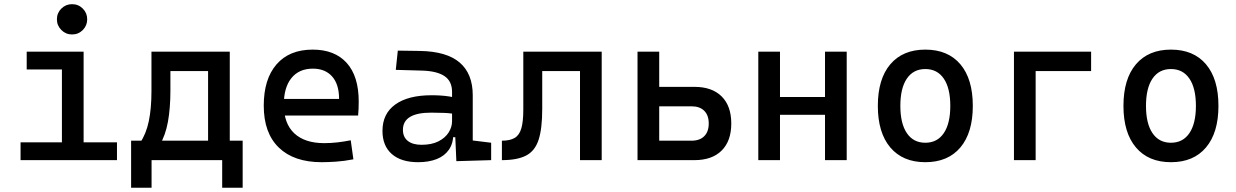

<svg xmlns="http://www.w3.org/2000/svg" viewBox="-20 -764 5899 916"><path d="M275.4 0V-488.3H378.9V0ZM78.1 0V-85H285.2V0ZM369.1 0V-85H538.1V0ZM107.4 -432.6V-517.6H378.9V-432.6ZM323.7 -599.6Q293.9 -599.6 272.7 -620.8Q251.5 -642.1 251.5 -671.9Q251.5 -702.1 272.7 -723.1Q293.9 -744.1 323.7 -744.1Q354 -744.1 375 -723.1Q396 -702.1 396 -671.9Q396 -642.1 375 -620.8Q354 -599.6 323.7 -599.6Z M741.2 -70.8 648.4 -83Q677.2 -125 689.9 -185.8Q702.6 -246.6 702.6 -329.1V-517.6H793V-332.5Q793 -248 781.2 -183.1Q769.5 -118.2 741.2 -70.8ZM605.5 131.8V-63.5H703.1V131.8ZM1040 131.8V-63.5H1137.7V131.8ZM972.7 0V-517.6H1076.2V0ZM752.4 -424.8V-517.6H1035.6V-424.8ZM1137.7 -92.8V0H605.5V-92.8Z M1514.6 9.8Q1382.3 9.8 1310.3 -59.8Q1238.3 -129.4 1238.3 -259.8Q1238.3 -386.7 1299.3 -457Q1360.4 -527.3 1471.7 -527.3Q1576.7 -527.3 1634 -463.9Q1691.4 -400.4 1691.4 -279.3Q1691.4 -243.7 1688.5 -212.9H1325.2V-292H1597.7Q1597.7 -361.8 1564.5 -399.2Q1531.2 -436.5 1472.7 -436.5Q1406.7 -436.5 1370.4 -391.6Q1334 -346.7 1334 -264.6Q1334 -174.8 1384 -127.9Q1434.1 -81.1 1526.4 -81.1Q1558.6 -81.1 1589.8 -84.7Q1621.1 -88.4 1653.3 -94.7L1666 -3.9Q1620.1 4.9 1582 7.3Q1543.9 9.8 1514.6 9.8Z M2157.2 4.9 2150.4 -148.4 2136.7 -191.4V-325.2Q2136.7 -377 2100.3 -401.1Q2064 -425.3 1992.2 -427.2L1868.2 -430.7L1877.9 -522.5L1982.4 -521Q2110.8 -519 2173.1 -465.6Q2235.4 -412.1 2235.4 -309.6V-93.8L2323.2 -83V0ZM1974.6 9.8Q1893.6 9.8 1849.1 -29.3Q1804.7 -68.4 1804.7 -139.6Q1804.7 -221.7 1866 -265.6Q1927.2 -309.6 2039.1 -309.6Q2085.4 -309.6 2121.8 -304Q2158.2 -298.3 2186.5 -287.1L2165 -216.8Q2132.3 -224.1 2101.1 -225.3Q2069.8 -226.6 2037.1 -226.6Q1902.3 -226.6 1902.3 -144.5Q1902.3 -110.4 1925.5 -91.8Q1948.7 -73.2 1991.2 -73.2Q2039.6 -73.2 2072 -89.8Q2104.5 -106.4 2120.6 -132.3Q2136.7 -158.2 2136.7 -185.5V-242.2L2167 -109.4H2126L2142.6 -125Q2142.6 -80.1 2121.8 -50Q2101.1 -20 2063.5 -5.1Q2025.9 9.8 1974.6 9.8Z M2374.5 0V-92.8Q2413.6 -92.8 2435.8 -106.2Q2458 -119.6 2467.3 -151.9Q2476.6 -184.1 2476.6 -241.2V-517.6H2566.9V-244.6Q2566.9 -150.4 2549.6 -97.2Q2532.2 -43.9 2490.2 -22Q2448.2 0 2374.5 0ZM2747.1 0V-517.6H2850.6V0ZM2502 -424.8V-517.6H2832.5V-424.8Z M3118.2 0V-92.8H3279.3Q3318.4 -92.8 3339.8 -114.3Q3361.3 -135.7 3361.3 -174.8Q3361.3 -213.9 3339.8 -235.4Q3318.4 -256.8 3279.3 -256.8H3108.4V-349.6H3293Q3377 -349.6 3422.9 -304Q3468.8 -258.3 3468.8 -174.8Q3468.8 -91.3 3422.9 -45.7Q3377 0 3293 0ZM3021.5 0V-517.6H3125V0Z M3916 0V-517.6H4019.5V0ZM3597.7 0V-517.6H3701.2V0ZM3627.9 -216.3V-301.3H4004.4V-216.3Z M4394.5 9.8Q4287.1 9.8 4227.5 -60.5Q4168 -130.9 4168 -258.8Q4168 -387.2 4227.5 -457.3Q4287.1 -527.3 4394.5 -527.3Q4502.4 -527.3 4561.8 -457.3Q4621.1 -387.2 4621.1 -258.8Q4621.1 -130.9 4561.8 -60.5Q4502.4 9.8 4394.5 9.8ZM4394.5 -83Q4451.7 -83 4482.7 -128.9Q4513.7 -174.8 4513.7 -258.8Q4513.7 -343.3 4482.7 -388.9Q4451.7 -434.6 4394.5 -434.6Q4337.4 -434.6 4306.4 -388.9Q4275.4 -343.3 4275.4 -258.8Q4275.4 -174.8 4306.4 -128.9Q4337.4 -83 4394.5 -83Z M4817.4 0V-517.6H4920.9V0ZM4847.7 -424.8V-517.6H5185.5V-424.8Z M5566.4 9.8Q5459 9.8 5399.4 -60.5Q5339.8 -130.9 5339.8 -258.8Q5339.8 -387.2 5399.4 -457.3Q5459 -527.3 5566.4 -527.3Q5674.3 -527.3 5733.6 -457.3Q5793 -387.2 5793 -258.8Q5793 -130.9 5733.6 -60.5Q5674.3 9.8 5566.4 9.8ZM5566.4 -83Q5623.5 -83 5654.5 -128.9Q5685.5 -174.8 5685.5 -258.8Q5685.5 -343.3 5654.5 -388.9Q5623.5 -434.6 5566.4 -434.6Q5509.3 -434.6 5478.3 -388.9Q5447.3 -343.3 5447.3 -258.8Q5447.3 -174.8 5478.3 -128.9Q5509.3 -83 5566.4 -83Z"/></svg>

Font: Cascadia Mono PL
Style: Regular
Weight: 400
Monospace: yes
Designer: Aaron Bell
Foundry: Saja Typeworks
Version: Version 2102.003